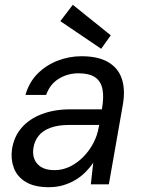

<svg xmlns="http://www.w3.org/2000/svg" viewBox="-20 -767 590 799"><path d="M183 12Q123 12 87 -10Q51 -32 37.5 -68.5Q24 -105 30 -146Q38 -199 70.5 -236Q103 -273 155 -292.5Q207 -312 272 -312H404Q413 -362 406.5 -395.5Q400 -429 375.5 -445.5Q351 -462 307 -462Q262 -462 225 -439.5Q188 -417 172 -372H86Q101 -425 136.5 -460.5Q172 -496 220 -514.5Q268 -533 319 -533Q389 -533 431 -508Q473 -483 487.5 -437.5Q502 -392 491 -330L433 0H358L368 -90Q354 -69 335.5 -50.5Q317 -32 293.5 -18Q270 -4 242.5 4Q215 12 183 12ZM207 -59Q241 -59 271.5 -74Q302 -89 327 -114.5Q352 -140 368.5 -171.5Q385 -203 391 -238L393 -247H268Q221 -247 189 -235Q157 -223 140 -201Q123 -179 119 -151Q113 -110 136 -84.5Q159 -59 207 -59ZM401 -564 231 -679 283 -747 441 -620Z"/></svg>

Font: DM Sans 10pt
Style: Italic
Weight: 400
Italic angle: -10°
Version: Version 4.004;gftools[0.9.30]